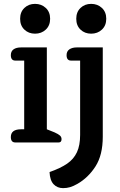

<svg xmlns="http://www.w3.org/2000/svg" viewBox="-20 -736 619 992"><path d="M84 -639Q84 -674 106 -695Q128 -716 161 -716Q194 -716 216.5 -695Q239 -674 239 -639Q239 -604 216.5 -583Q194 -562 161 -562Q128 -562 106 -583Q84 -604 84 -639ZM374 -639Q374 -674 396 -695Q418 -716 451 -716Q484 -716 506.5 -695Q529 -674 529 -639Q529 -604 506.5 -583Q484 -562 451 -562Q418 -562 396 -583Q374 -604 374 -639ZM36 -28Q36 -68 89 -68H105V-423H59Q36 -423 36 -451Q36 -471 50 -481Q64 -491 89 -491H222V-68L262 -52Q282 -43 290 -35.5Q298 -28 298 -17Q298 0 283 0H59Q36 0 36 -28ZM236 153Q293 133 327 109.5Q361 86 377.5 50.5Q394 15 394 -39V-423H347Q324 -423 324 -451Q324 -471 338.5 -481Q353 -491 377 -491H511V-30Q511 65 473.5 123.5Q436 182 380 214Q359 226 342 231Q325 236 306 236Q276 236 257 216Q238 196 236 153Z"/></svg>

Font: Maitree SemiBold
Style: Regular
Weight: 600
Designer: CadsonDemak Team
Foundry: CadsonDemak
Version: Version 1.001